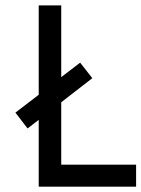

<svg xmlns="http://www.w3.org/2000/svg" viewBox="-20 -704 533 724"><path d="M38.1 -279.3 126 -346.7V-683.6H210.9V-413.1L282.2 -467.8L328.1 -409.2L210.9 -318.4V-83H493.2V0H126V-252L84 -219.7Z"/></svg>

Font: Post No Bills Colombo
Style: SemiBold
Weight: 700
Designer: Kosala Senevirathne, Siva Puranthara, Lasantha Premarathna, Tharique Azeez
Foundry: Mooniak
Version: Version 1.220 ; ttfautohint (v1.5)